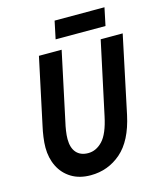

<svg xmlns="http://www.w3.org/2000/svg" viewBox="-126 -943 873 1045"><g transform="rotate(-15 311.0 -421.0)"><path d="M55 -198Q55 -225 59.5 -257Q64 -289 70 -315L150 -690H278L195 -301Q191 -285 187 -259Q183 -233 183 -212Q183 -162 206.5 -135.5Q230 -109 273 -109Q318 -109 354 -147Q390 -185 410 -280L498 -690H622L530 -255Q500 -116 426.5 -52.5Q353 11 255 11Q192 11 147 -16.5Q102 -44 78.5 -91.5Q55 -139 55 -198ZM261 -753 282 -853H563L542 -753Z"/></g></svg>

Font: Radio Canada Condensed SemiBold
Style: Italic
Weight: 600
Width: 3
Italic angle: -12°
Designer: Charles Daoud, Etienne Aubert Bonn, Alexandre Saumier Demers, Jacques Le Bailly
Foundry: Radio-Canada
Version: Version 2.104; ttfautohint (v1.8.4.7-5d5b);gftools[0.9.28.de